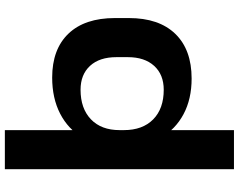

<svg xmlns="http://www.w3.org/2000/svg" viewBox="-114 -666 960 771"><g transform="rotate(-90 365.5 -280.0)"><path d="M436 10Q354 10 293 -22.5Q232 -55 198 -114.5Q164 -174 164 -255V-289Q164 -369 198.5 -427.5Q233 -486 295 -518Q357 -550 440 -550Q554 -550 616.5 -484.5Q679 -419 679 -298V-242Q679 -121 615.5 -55.5Q552 10 436 10ZM72 -740H229V-375V180H72ZM391 -102Q452 -102 487 -140.5Q522 -179 522 -246V-292Q522 -360 487 -398Q452 -436 391 -436Q316 -436 272.5 -394.5Q229 -353 229 -279V-262Q229 -187 272 -144.5Q315 -102 391 -102Z"/></g></svg>

Font: Pathway Extreme 72pt
Style: Bold
Weight: 700
Designer: Eduardo Rodriguez Tunni
Foundry: Eduardo Rodriguez Tunni
Version: Version 1.001;gftools[0.9.26]